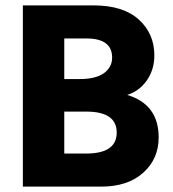

<svg xmlns="http://www.w3.org/2000/svg" viewBox="-20 -694 645 714"><path d="M301 -279H219V-123H300Q414 -123 414 -201Q414 -279 301 -279ZM301 -551H219V-400H276Q336 -400 366.5 -422Q397 -444 397 -480Q397 -551 301 -551ZM356 0H65V-674H327Q438 -674 496 -621.5Q554 -569 554 -488Q554 -435 526 -395Q498 -355 453 -341Q570 -306 570 -183Q570 -103 512.5 -51.5Q455 0 356 0Z"/></svg>

Font: Hind Vadodara
Style: Bold
Weight: 700
Designer: Hitesh Malaviya
Foundry: Indian Type Foundry
Version: Version 0.702;PS 1.0;hotconv 1.0.81;makeotf.lib2.5.63406